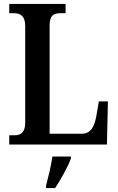

<svg xmlns="http://www.w3.org/2000/svg" viewBox="-20 -734 598 975"><path d="M27 0H523L528 -219H482L469 -144C459 -88 439 -55 396 -55H232V-605C232 -655 251 -667 288 -667H313V-714H27V-667H50C82 -667 108 -655 108 -602V-110C108 -59 82 -47 54 -47H27ZM214 208V221H260C288 179 325 113 340 71V61H246C240 107 225 166 214 208Z"/></svg>

Font: Noto Serif Devanagari Condensed SemiBold
Style: Regular
Weight: 600
Width: 3
Designer: Universal Thirst, Indian Type Foundry and the Monotype Design Team
Foundry: Monotype Imaging Inc.
Version: Version 2.004